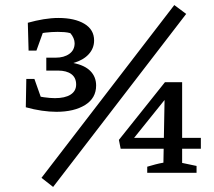

<svg xmlns="http://www.w3.org/2000/svg" viewBox="-20 -683 846 759"><path d="M82 -259 98 -309Q129 -302 154 -298.5Q179 -295 197 -295Q237 -295 259 -309Q281 -323 281 -349Q281 -376 262 -390Q243 -404 209 -404H163V-455H200Q233 -455 254 -470Q275 -485 275 -512Q275 -522 270.5 -532.5Q266 -543 258 -552Q247 -555 234.5 -556Q222 -557 208 -557Q185 -557 159 -554Q133 -551 106 -544L90 -593Q122 -602 152.5 -607Q183 -612 211 -612Q275 -612 313.5 -589Q352 -566 352 -523Q352 -492 330.5 -468.5Q309 -445 270 -434Q315 -425 337.5 -402Q360 -379 360 -345Q360 -295 316.5 -268Q273 -241 203 -241Q176 -241 145 -245.5Q114 -250 82 -259ZM84 -371H116L156 -258L82 -259ZM93 -483 90 -593 164 -594 124 -483ZM190 56 144 20 669 -663 716 -628ZM562 0V-24Q579 -29 594 -33Q609 -37 626 -40L631 -314L646 -307L490 -113L480 -138H774V-95H457L450 -130L632 -358H700V-39L757 -27V0Z"/></svg>

Font: Piazzolla Thin SemiBold
Style: Regular
Weight: 600
Version: Version 2.005